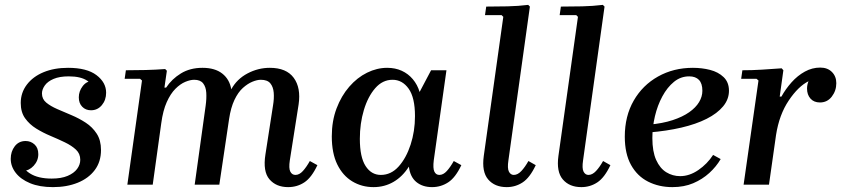

<svg xmlns="http://www.w3.org/2000/svg" viewBox="-20 -757 3448 787"><path d="M197 10Q142 10 103.5 -6Q65 -22 44.5 -48.5Q24 -75 24 -106Q24 -136 40.5 -157.5Q57 -179 85 -179Q106 -179 121.5 -165Q137 -151 137 -125Q137 -98 118 -77.5Q99 -57 76 -57Q59 -57 49.5 -67.5Q40 -78 40 -93H70Q70 -67 103 -46Q136 -25 192 -25Q231 -25 257 -36Q283 -47 296 -64.5Q309 -82 309 -102Q309 -127 291.5 -143.5Q274 -160 246 -173.5Q218 -187 187 -200Q156 -213 128.5 -230Q101 -247 83 -272Q65 -297 65 -335Q65 -377 90 -410Q115 -443 158.5 -461Q202 -479 259 -479Q336 -479 375.5 -449Q415 -419 415 -377Q415 -347 397.5 -326Q380 -305 353 -305Q331 -305 317 -319.5Q303 -334 303 -358Q303 -383 319 -404Q335 -425 360 -425Q378 -425 385.5 -413.5Q393 -402 393 -384H365Q365 -407 338.5 -425.5Q312 -444 262 -444Q224 -444 199.5 -433.5Q175 -423 163.5 -406.5Q152 -390 152 -374Q152 -351 169.5 -336.5Q187 -322 214.5 -310Q242 -298 273 -285Q304 -272 331.5 -254Q359 -236 376.5 -209Q394 -182 394 -142Q394 -94 368.5 -60Q343 -26 298.5 -8Q254 10 197 10Z M1250 -97 1281 -80Q1257 -29 1227.5 -9.5Q1198 10 1161 10Q1112 10 1084.5 -22Q1057 -54 1068 -124L1099 -324Q1104 -353 1102 -377Q1100 -401 1088 -415.5Q1076 -430 1049 -430Q1034 -430 1014.5 -422Q995 -414 975.5 -396.5Q956 -379 941 -347.5Q926 -316 919 -269L879 0H778L823 -324Q827 -353 825.5 -377Q824 -401 812.5 -415.5Q801 -430 776 -430Q760 -430 739.5 -421.5Q719 -413 699 -393Q679 -373 663.5 -338.5Q648 -304 641 -252L606 0H502L562 -427L554 -434H491L496 -469Q535 -469 576 -470Q617 -471 657 -474L664 -467L654 -398H661Q684 -433 721.5 -456Q759 -479 810 -479Q861 -479 891 -455.5Q921 -432 928 -391Q951 -433 994.5 -456Q1038 -479 1086 -479Q1154 -479 1184 -438Q1214 -397 1204 -329L1168 -100Q1163 -67 1170 -53.5Q1177 -40 1191 -40Q1207 -40 1221.5 -56Q1236 -72 1250 -97Z M1340 -198Q1340 -261 1359.5 -312.5Q1379 -364 1411.5 -401.5Q1444 -439 1484.5 -459Q1525 -479 1567 -479Q1600 -479 1626.5 -467Q1653 -455 1672 -432.5Q1691 -410 1700 -380L1747 -469H1810L1758 -100Q1754 -67 1760.5 -53.5Q1767 -40 1781 -40Q1797 -40 1811.5 -56Q1826 -72 1840 -97L1871 -80Q1847 -29 1817 -9.5Q1787 10 1751 10Q1712 10 1686.5 -11Q1661 -32 1656 -74Q1630 -33 1593 -11.5Q1556 10 1511 10Q1463 10 1424 -13.5Q1385 -37 1362.5 -83Q1340 -129 1340 -198ZM1455 -188Q1455 -113 1478.5 -76.5Q1502 -40 1541 -40Q1583 -40 1614 -74.5Q1645 -109 1663 -164Q1681 -219 1681 -281Q1681 -357 1655 -393.5Q1629 -430 1589 -430Q1548 -430 1518 -395.5Q1488 -361 1471.5 -306Q1455 -251 1455 -188Z M2146 -97 2176 -80Q2152 -29 2122.5 -9.5Q2093 10 2057 10Q2008 10 1981 -21.5Q1954 -53 1963 -118L2043 -688L2036 -695H1968L1973 -730Q2016 -730 2060.5 -731Q2105 -732 2145 -737L2152 -730L2064 -100Q2059 -67 2066 -53.5Q2073 -40 2086 -40Q2102 -40 2117 -56Q2132 -72 2146 -97Z M2452 -97 2482 -80Q2458 -29 2428.5 -9.5Q2399 10 2363 10Q2314 10 2287 -21.5Q2260 -53 2269 -118L2349 -688L2342 -695H2274L2279 -730Q2322 -730 2366.5 -731Q2411 -732 2451 -737L2458 -730L2370 -100Q2365 -67 2372 -53.5Q2379 -40 2392 -40Q2408 -40 2423 -56Q2438 -72 2452 -97Z M2736 10Q2681 10 2636.5 -12.5Q2592 -35 2566.5 -81Q2541 -127 2541 -197Q2541 -281 2577.5 -344.5Q2614 -408 2677.5 -443.5Q2741 -479 2820 -479Q2857 -479 2890.5 -470.5Q2924 -462 2946 -441Q2968 -420 2968 -385Q2968 -350 2944 -321Q2920 -292 2876.5 -270Q2833 -248 2773 -234Q2713 -220 2640 -214V-246Q2696 -251 2737 -264.5Q2778 -278 2805 -297Q2832 -316 2845.5 -338.5Q2859 -361 2859 -385Q2859 -415 2845 -429.5Q2831 -444 2805 -444Q2770 -444 2742.5 -421.5Q2715 -399 2695 -362Q2675 -325 2664.5 -280.5Q2654 -236 2654 -191Q2654 -136 2669.5 -101.5Q2685 -67 2711 -51Q2737 -35 2768 -35Q2806 -35 2842.5 -60Q2879 -85 2903 -122L2934 -105Q2916 -74 2887.5 -48Q2859 -22 2821.5 -6Q2784 10 2736 10Z M3028 0 3089 -427 3081 -434H3018L3023 -469Q3062 -469 3103 -471.5Q3144 -474 3184 -477L3191 -469L3176 -361H3183Q3200 -392 3224.5 -419.5Q3249 -447 3279 -463.5Q3309 -480 3342 -480Q3372 -480 3390 -462Q3408 -444 3408 -416Q3408 -385 3389.5 -361Q3371 -337 3341 -337Q3316 -337 3302 -353Q3288 -369 3288 -394Q3288 -409 3294 -424Q3252 -403 3213 -345Q3174 -287 3161 -204L3132 0Z"/></svg>

Font: Brygada 1918 SemiBold
Style: Italic
Weight: 600
Italic angle: -8°
Designer: Mateusz Machalski | Borys Kosmynka | Przemek Hoffer
Foundry: NIEPODLEGLA 2018
Version: Version 3.006